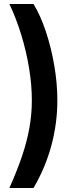

<svg xmlns="http://www.w3.org/2000/svg" viewBox="-20 -786 372 948"><path d="M26.4 142.1Q64 58.1 88.6 -14.6Q113.3 -87.4 125.2 -155Q137.2 -222.7 137.2 -290.5Q137.2 -367.2 123.5 -450Q109.9 -532.7 85 -614Q60.1 -695.3 26.4 -766.1H145.5Q180.2 -709.5 206.5 -630.1Q232.9 -550.8 248 -462.6Q263.2 -374.5 263.2 -290.5Q263.2 -176.3 233.2 -65.9Q203.1 44.4 145.5 142.1Z"/></svg>

Font: Inter 28pt SemiBold
Style: Regular
Weight: 600
Designer: Rasmus Andersson
Foundry: rsms
Version: Version 4.001;git-66647c0bb